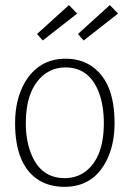

<svg xmlns="http://www.w3.org/2000/svg" viewBox="-20 -725 508 752"><path d="M233.4 -27.3Q136.7 -27.3 99.6 -128.9Q81.1 -178.7 81.1 -243.2Q81.1 -370.1 147.5 -428.7Q185.5 -460.9 236.3 -460.9Q331.1 -460.9 368.2 -360.4Q386.7 -309.6 386.7 -243.2Q386.7 -108.4 315.4 -53.7Q280.3 -27.3 233.4 -27.3ZM237.3 -495.1Q129.9 -495.1 75.2 -398.4Q39.1 -333 39.1 -243.2Q39.1 -75.2 134.8 -17.6Q176.8 6.8 232.4 6.8Q344.7 6.8 396.5 -94.7Q428.7 -157.2 428.7 -243.2Q428.7 -402.3 341.8 -463.9Q297.9 -495.1 237.3 -495.1ZM282.2 -671.9 250 -705.1 125 -591.8 147.5 -566.4ZM442.4 -671.9 410.2 -705.1 285.2 -591.8 307.6 -566.4Z"/></svg>

Font: Yaldevi Colombo ExtraLight
Style: Regular
Weight: 275
Designer: Sol Matas, Denzil Rajitha, Kosala Senevirathne and Pathum Egodawatta
Foundry: Mooniak
Version: Version 1.020 ; ttfautohint (v1.6)